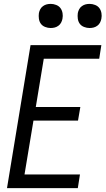

<svg xmlns="http://www.w3.org/2000/svg" viewBox="-20 -967 543 987"><path d="M16 0 137 -735H501L490 -665H205L164 -417H393L381 -347H152L106 -70H391L380 0ZM440 -823Q426 -823 412 -828.5Q398 -834 390 -845Q382 -856 380 -870.5Q378 -885 380 -900Q382 -910 387 -919.5Q392 -929 401 -935.5Q410 -942 420 -944.5Q430 -947 441 -947Q455 -947 469 -941.5Q483 -936 491 -925Q499 -914 501.5 -899.5Q504 -885 501 -870Q499 -860 494 -850.5Q489 -841 480 -834.5Q471 -828 461 -825.5Q451 -823 440 -823ZM240 -823Q226 -823 212 -828.5Q198 -834 190 -845Q182 -856 180 -870.5Q178 -885 180 -900Q182 -910 187 -919.5Q192 -929 201 -935.5Q210 -942 220 -944.5Q230 -947 241 -947Q255 -947 269 -941.5Q283 -936 291 -925Q299 -914 301.5 -899.5Q304 -885 301 -870Q299 -860 294 -850.5Q289 -841 280 -834.5Q271 -828 261 -825.5Q251 -823 240 -823Z"/></svg>

Font: Iosevka
Style: Italic
Weight: 400
Italic angle: -9°
Monospace: yes
Designer: Belleve Invis
Foundry: Belleve Invis
Version: Version 32.5.0; ttfautohint (v1.8.4)